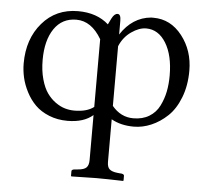

<svg xmlns="http://www.w3.org/2000/svg" viewBox="-50 -495 847 782"><g transform="rotate(5 374.0 -104.0)"><path d="M234.9 -403.8Q176.3 -403.8 144 -356.2Q111.8 -308.6 111.8 -229Q111.8 -185.1 121.6 -150.1Q131.3 -115.2 146.5 -94Q161.6 -72.8 181.4 -58.8Q201.2 -44.9 220 -39.6Q238.8 -34.2 257.8 -34.2Q309.6 -34.2 337.9 -56.2V-333Q296.4 -403.8 234.9 -403.8ZM521 -393.1Q492.2 -393.1 460.4 -370.8Q428.7 -348.6 413.1 -311V-66.9Q448.7 -23.9 500 -23.9Q538.1 -23.9 565.2 -40.5Q592.3 -57.1 606.4 -85.4Q620.6 -113.8 626.7 -144.3Q632.8 -174.8 632.8 -210Q632.8 -292.5 602.1 -342.8Q571.3 -393.1 521 -393.1ZM286.1 204.1 294.9 203.1Q318.8 201.2 328.4 191.7Q337.9 182.1 337.9 161.1V-22.9Q300.3 9.8 233.9 9.8Q192.4 9.8 158.2 -4.2Q124 -18.1 101.8 -40.3Q79.6 -62.5 64.5 -91.8Q49.3 -121.1 42.7 -150.1Q36.1 -179.2 36.1 -208Q36.1 -308.1 92.3 -373.5Q148.4 -439 238.8 -439Q315.9 -439 363.8 -396L376 -420.9Q386.7 -441.9 399.9 -441.9Q413.1 -441.9 413.1 -415V-358.9Q460.9 -432.1 537.1 -439H546.9Q617.2 -439 664.1 -378.9Q710.9 -318.8 710.9 -236.8Q710.9 -175.8 691.9 -127Q672.9 -78.1 642.3 -49.3Q611.8 -20.5 576.4 -5.4Q541 9.8 504.9 9.8Q451.7 9.8 413.1 -12.2V161.1Q413.1 183.6 423.1 192.1Q433.1 200.7 455.1 203.1L464.8 204.1Q482.9 204.1 482.9 212.9V231.9L481 233.9Q412.1 231.9 373 231.9L270 233.9L268.1 231.9V212.9Q268.1 204.1 286.1 204.1Z"/></g></svg>

Font: Common Serif
Style: Regular
Weight: 400
Designer: Philipp H. Poll, Khaled Hosny
Foundry: Stefan Peev, Context Ltd.
Version: Version 1.026